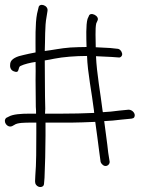

<svg xmlns="http://www.w3.org/2000/svg" viewBox="-36 -681 648 772"><path d="M-11 -207C-26 -193 -7 -165 13 -174L22 -179C34 -188 65 -188 91 -188H110V-144C110 -90 110 -20 106 25L105 48C105 53 106 58 109 62C119 76 141 73 141 58L143 34C145 -11 147 -82 147 -136V-188H219C244 -188 268 -188 295 -189L347 -191C353 -151 358 -108 363 -71L368 -34C368 -29 371 -24 375 -20C388 -6 405 -17 405 -30L399 -68C395 -108 388 -152 383 -194C406 -195 429 -197 452 -200L493 -204C498 -205 502 -206 504 -210C511 -223 497 -240 481 -240L441 -236C420 -233 399 -231 378 -230L377 -232C368 -306 353 -385 350 -455C375 -454 397 -453 413 -452L440 -450C449 -448 457 -457 455 -466C453 -476 445 -485 435 -485L407 -488C392 -489 372 -490 349 -491C349 -521 346 -566 351 -587L356 -598C366 -617 326 -636 321 -616L316 -605C309 -581 311 -529 312 -492C290 -492 269 -491 247 -490C207 -487 178 -480 144 -476C146 -521 144 -577 151 -612L155 -637C159 -660 122 -671 119 -651L113 -626C105 -585 107 -522 107 -470H106C88 -467 73 -463 59 -460C34 -455 7 -445 5 -425C3 -412 6 -399 20 -394C45 -384 34 -411 47 -416C61 -423 86 -429 107 -432C108 -408 107 -384 107 -359L108 -251C109 -242 109 -233 109 -224H82C50 -224 16 -222 -1 -212ZM145 -224C145 -230 146 -237 146 -244C144 -307 145 -376 144 -438C157 -440 169 -442 182 -445C217 -452 268 -456 314 -456C316 -389 333 -310 342 -235C342 -232 342 -230 343 -227C300 -225 254 -224 210 -224Z"/></svg>

Font: Stray Cat
Style: OpObl
Weight: 400
Version: Version 1.0